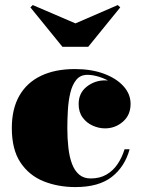

<svg xmlns="http://www.w3.org/2000/svg" viewBox="-20 -750 585 780"><path d="M286.5 10Q216 10 157.2 -13.5Q98.5 -37 63.2 -89.8Q28 -142.5 28 -230Q28 -307.5 58.5 -361Q89 -414.5 146.5 -442Q204 -469.5 284.5 -469.5Q350.5 -469.5 401.5 -450.8Q452.5 -432 481.5 -400Q510.5 -368 510.5 -328Q510.5 -282.5 479.2 -255.5Q448 -228.5 406.5 -228.5Q381.5 -228.5 356.8 -239.5Q332 -250.5 315.8 -272.5Q299.5 -294.5 299.5 -327Q299.5 -372 332.2 -397.8Q365 -423.5 406.5 -423.5Q446.5 -423.5 478 -398.2Q509.5 -373 509.5 -328H490.5Q490.5 -353.5 475.2 -375.2Q460 -397 436 -412.8Q412 -428.5 385 -437.2Q358 -446 335 -446Q306.5 -446 290 -425.8Q273.5 -405.5 265.8 -373.2Q258 -341 255.8 -303.2Q253.5 -265.5 253.5 -230Q253.5 -187 257.8 -149.8Q262 -112.5 272.5 -84.5Q283 -56.5 301.5 -40.8Q320 -25 348.5 -25Q385 -25 412 -40.5Q439 -56 457.2 -82.8Q475.5 -109.5 486 -143.5H506.5Q487 -72.5 434 -31.2Q381 10 286.5 10ZM233.5 -560 103.5 -720 113 -729.5 286.5 -655 458.5 -729.5 468.5 -720 338.5 -560Z"/></svg>

Font: Bodoni Moda 11pt Black
Style: Regular
Weight: 900
Designer: Owen Earl
Foundry: indestructible type
Version: Version 2.004